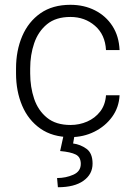

<svg xmlns="http://www.w3.org/2000/svg" viewBox="-20 -558 556 795"><path d="M272 -40.5Q308.6 -40.5 341.1 -54.7Q373.5 -68.8 394.8 -96.2Q416 -123.5 418.9 -163.6H475.1Q472.7 -113.3 444.3 -74.2Q416 -35.2 370.8 -12.7Q325.7 9.8 272 9.8Q197.8 9.8 147.5 -25.4Q97.2 -60.5 71.8 -120.4Q46.4 -180.2 46.4 -253.9V-274.4Q46.4 -348.6 72 -408.4Q97.7 -468.3 147.7 -503.2Q197.8 -538.1 271.5 -538.1Q328.1 -538.1 373.3 -515.1Q418.5 -492.2 445.6 -450.2Q472.7 -408.2 475.1 -350.6H418.9Q415.5 -414.6 373.3 -451.2Q331.1 -487.8 271.5 -487.8Q211.4 -487.8 174.8 -457.8Q138.2 -427.7 121.6 -379.2Q105 -330.6 105 -274.4V-253.9Q105 -197.8 121.3 -149.2Q137.7 -100.6 174.6 -70.6Q211.4 -40.5 272 -40.5ZM242.7 4.9H288.1L282.7 36.1Q313 40 338.1 58.1Q363.3 76.2 363.3 119.6Q363.3 163.6 325.7 190.4Q288.1 217.3 219.7 217.3L216.3 179.2Q252.4 179.2 283.4 165.5Q314.5 151.9 314.5 120.6Q314.5 92.3 293.5 81.8Q272.5 71.3 229 67.4Z"/></svg>

Font: Vazirmatn FD ExtraLight
Style: Regular
Weight: 200
Designer: Saber Rastikerdar
Foundry: Saber Rastikerdar
Version: Version 33.003